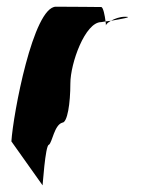

<svg xmlns="http://www.w3.org/2000/svg" viewBox="-20 -567 460 573"><path d="M14 -145 107 -14C107 -6 115 -135 126 -135C136 -142 142 -194 166 -201C181 -201 190 -258 190 -318C190 -378 234 -501 282 -501C282 -501 287 -502 295 -503C293 -520 288 -546 282 -546C282 -546 189 -547 147 -547C79 -547 19 -225 14 -145ZM295 -503C296 -498 296 -494 296 -491C296 -494 302 -500 311 -505C305 -504 300 -504 295 -503ZM311 -505C341 -510 380 -517 353 -517C337 -517 322 -511 311 -505Z"/></svg>

Font: Ampere
Style: SCUltCnd
Weight: 400
Version: Version 1